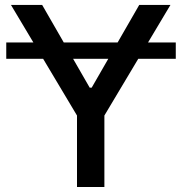

<svg xmlns="http://www.w3.org/2000/svg" viewBox="-20 -747 727 767"><path d="M682.2 -577.4V-512.1H532.3L397 -285.5V0H287.6V-285.5L152.3 -512.1H5V-577.4H113.3L23.8 -727.3H148.4L234.7 -577.4H449.9L536.2 -727.3H660.9L571.4 -577.4ZM272 -512.1 338.4 -396.7H346.2L412.6 -512.1Z"/></svg>

Font: Inter Zeller Medium
Style: Regular
Weight: 500
Designer: Rasmus Andersson; Joe Bland
Foundry: zeller
Version: Version 3.015;git-dec3a8cb1